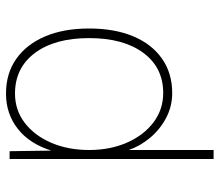

<svg xmlns="http://www.w3.org/2000/svg" viewBox="-66 -516 732 640"><g transform="rotate(-90 300.0 -196.0)"><path d="M90 150V-530H116L118 -391Q141 -464 191 -503Q241 -542 308 -542Q375 -542 423.5 -508Q472 -474 498.5 -412Q525 -350 525 -265Q525 -180 499 -118Q473 -56 424.5 -22Q376 12 310 12Q265 12 226.5 -8.5Q188 -29 160.5 -62Q133 -95 120 -133V150ZM310 -18Q395 -18 444 -84.5Q493 -151 493 -265Q493 -379 443.5 -445.5Q394 -512 308 -512Q253 -512 210.5 -479.5Q168 -447 144 -391Q120 -335 120 -265Q120 -195 144.5 -139Q169 -83 212 -50.5Q255 -18 310 -18Z"/></g></svg>

Font: Geist Mono Thin
Style: Regular
Weight: 100
Monospace: yes
Designer: Basement.studio, Andrés Briganti, Mateo Zaragoza
Foundry: Basement.studio, Vercel, Andrés Briganti, Guido Ferreyra, Mateo Zaragoza
Version: Version 1.500; ttfautohint (v1.8.4.7-5d5b)